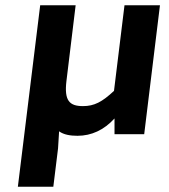

<svg xmlns="http://www.w3.org/2000/svg" viewBox="-20 -511 642 731"><path d="M201 54 205 -11C223 2 248 6 275 6C328 6 376 -16 416 -60V0H529L589 -491H454L414 -165C369 -123 339 -107 296 -107C244 -107 224 -128 233 -203L268 -491H133L48 200H183Z"/></svg>

Font: Falling Sky
Style: SeBdObl
Weight: 600
Designer: Paul D. Hunt
Foundry: Adobe Systems Incorporated
Version: Version 1.02